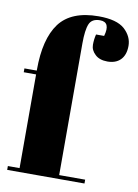

<svg xmlns="http://www.w3.org/2000/svg" viewBox="-87 -830 637 888"><g transform="rotate(10 231.5 -386.5)"><path d="M313 -756C347 -756 357 -733 344 -688C344 -688 306 -688 306 -688C306 -688 306 -688 306 -688C302 -672 300 -656 300 -639C300 -622 307 -607 321 -594C334 -581 354 -574 379 -574C404 -574 425 -581 440 -596C455 -611 463 -633 463 -662C463 -691 451 -717 426 -740C401 -762 361 -773 304 -773C304 -773 304 -773 304 -773C218 -773 157 -748 120 -699C83 -649 65 -576 65 -480C65 -480 65 -476 65 -476C65 -476 7 -476 7 -476C7 -476 7 -458 7 -458C7 -458 65 -458 65 -458C65 -458 65 -18 65 -18C65 -18 10 -18 10 -18C10 -18 10 0 10 0C10 0 373 0 373 0C373 0 373 -18 373 -18C373 -18 251 -18 251 -18C251 -18 251 -636 251 -636C251 -636 251 -636 251 -636C251 -678 255 -709 263 -728C271 -747 288 -756 313 -756C313 -756 313 -756 313 -756Z"/></g></svg>

Font: Abril Fatface Utterance
Style: Regular
Weight: 500
Designer: Veronika Burian, Jos Scaglione
Foundry: TypeTogether
Version: ""